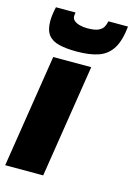

<svg xmlns="http://www.w3.org/2000/svg" viewBox="-120 -836 623 898"><g transform="rotate(15 191.5 -387.5)"><path d="M182 0H-2L84 -547H268ZM183 -600Q132 -600 97 -608.5Q62 -617 44.5 -640Q27 -663 27 -706Q27 -722 29.5 -739.5Q32 -757 36 -775H131Q130 -769 129.5 -765Q129 -761 129 -757Q129 -744 139 -735.5Q149 -727 166 -722.5Q183 -718 202 -718Q238 -718 255.5 -726Q273 -734 280 -746.5Q287 -759 290 -775H385Q378 -706 354.5 -668Q331 -630 289 -615Q247 -600 183 -600Z"/></g></svg>

Font: Georama ExtraCondensed Thin ExtraBold
Style: Italic
Weight: 800
Italic angle: -9°
Version: Version 1.001